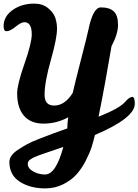

<svg xmlns="http://www.w3.org/2000/svg" viewBox="-20 -770 767 1064"><path d="M539 -729Q587 -729 610.5 -707Q634 -685 634 -632Q634 -582 598 -514Q561 -294 526 -123Q641 -169 672 -204Q697 -233 713 -233Q727 -233 727 -195Q727 -116 506 -22Q498 12 488 44Q478 76 455.5 120Q433 164 404.5 196Q376 228 330.5 251Q285 274 231 274Q147 274 89.5 237Q32 200 32 127Q32 110 43.5 93Q55 76 81 59Q107 42 130.5 29Q154 16 198 -1Q242 -18 268.5 -28Q295 -38 346 -56L353 -58Q353 -87 358 -120Q294 -85 221 -85Q150 -85 112.5 -129Q75 -173 75 -252Q75 -301 115.5 -416.5Q156 -532 156 -580Q156 -647 115 -647Q97 -647 66.5 -622Q36 -597 16 -597Q0 -597 0 -625Q0 -679 50 -714.5Q100 -750 170 -750Q216 -750 246.5 -725Q277 -700 286.5 -671Q296 -642 296 -611Q296 -558 261.5 -436Q227 -314 227 -245Q227 -185 280 -185Q339 -185 383 -255Q397 -317 430 -444.5Q463 -572 471 -610Q496 -729 539 -729ZM230 197Q290 197 331 44Q306 53 276.5 63Q247 73 230.5 78.5Q214 84 195 91Q176 98 167 102.5Q158 107 149 113Q140 119 137 125Q134 131 134 139Q134 163 164 180Q194 197 230 197Z"/></svg>

Font: LeckerliOne
Style: Regular
Weight: 400
Designer: Gesine Todt
Foundry: Gesine Todt
Version: Version 1.000